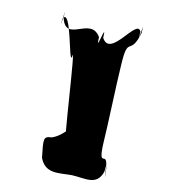

<svg xmlns="http://www.w3.org/2000/svg" viewBox="-20 -155 301 320"><path d="M100 137C122 142 141 155 154 131C162 99 152 163 156 130C162 90 142 130 152 85C160 53 174 -15 182 -47C194 -98 196 -60 216 -100C224 -132 206 -70 214 -102C210 -126 163 -57 152 -92C160 -124 137 -61 145 -93C132 -129 88 -82 86 -126C94 -158 76 -92 84 -124C100 -143 94 -48 100 -60C108 -92 83 104 91 72C98 52 88 71 66 74C52 72 52 76 50 108C55 135 78 133 100 137Z"/></svg>

Font: Hussar Przerywany
Style: Regular
Weight: 400
Foundry: Cannot Into Space Fonts
Version: Version 0.982